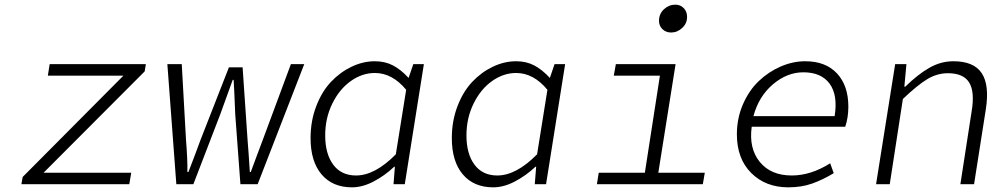

<svg xmlns="http://www.w3.org/2000/svg" viewBox="-20 -782 4237 815"><path d="M70.8 0 76.2 -30.8 503.9 -460.9H183.1L190.9 -509.8H599.1L594.2 -479L165 -48.8H537.1L528.8 0Z M728.5 0 690.4 -509.8H751.5L769.5 -189Q776.4 -105 775.4 -51.8H779.8Q790 -77.1 807.4 -124Q824.7 -170.9 831.5 -189L951.7 -496.1H1009.8L1030.8 -189Q1034.7 -144 1040.5 -51.8H1044.4Q1051.8 -71.3 1068.8 -117.4Q1085.9 -163.6 1095.7 -189L1214.8 -509.8H1271.5L1073.7 0H1000.5L978.5 -296.9Q973.6 -419.4 971.7 -442.9H967.8Q961.4 -426.3 943.8 -376.5Q926.3 -326.7 914.6 -295.9L800.8 0Z M1474.1 13.2Q1391.6 13.2 1345 -41.7Q1298.3 -96.7 1298.3 -195.8Q1298.3 -268.6 1322.3 -331.1Q1346.2 -393.6 1385 -434.6Q1423.8 -475.6 1472.4 -498.8Q1521 -522 1571.3 -522Q1614.3 -522 1647.9 -504.4Q1681.6 -486.8 1714.4 -451.2L1734.4 -509.8H1779.3L1698.2 0H1650.4L1656.2 -74.2H1653.3Q1612.8 -36.1 1565.7 -11.5Q1518.6 13.2 1474.1 13.2ZM1491.2 -37.1Q1571.8 -37.1 1660.2 -127L1704.1 -400.9Q1645 -472.2 1571.3 -472.2Q1517.6 -472.2 1469.2 -438Q1420.9 -403.8 1390.6 -342.3Q1360.4 -280.8 1360.4 -207Q1360.4 -128.9 1394.5 -83Q1428.7 -37.1 1491.2 -37.1Z M2073.7 13.2Q1991.2 13.2 1944.6 -41.7Q1897.9 -96.7 1897.9 -195.8Q1897.9 -268.6 1921.9 -331.1Q1945.8 -393.6 1984.6 -434.6Q2023.4 -475.6 2072 -498.8Q2120.6 -522 2170.9 -522Q2213.9 -522 2247.6 -504.4Q2281.2 -486.8 2314 -451.2L2334 -509.8H2378.9L2297.9 0H2250L2255.9 -74.2H2252.9Q2212.4 -36.1 2165.3 -11.5Q2118.2 13.2 2073.7 13.2ZM2090.8 -37.1Q2171.4 -37.1 2259.8 -127L2303.7 -400.9Q2244.6 -472.2 2170.9 -472.2Q2117.2 -472.2 2068.8 -438Q2020.5 -403.8 1990.2 -342.3Q1960 -280.8 1960 -207Q1960 -128.9 1994.1 -83Q2028.3 -37.1 2090.8 -37.1Z M2828.6 -644Q2806.6 -644 2792 -658.2Q2777.3 -672.4 2777.3 -693.8Q2777.3 -723.1 2798.3 -742.7Q2819.3 -762.2 2846.7 -762.2Q2868.2 -762.2 2882.3 -747.6Q2896.5 -732.9 2896.5 -710Q2896.5 -682.6 2875.7 -663.3Q2855 -644 2828.6 -644ZM2513.7 0 2521.5 -48.8H2717.3L2781.2 -460.9H2585.4L2594.2 -509.8H2847.7L2774.4 -48.8H2971.7L2963.4 0Z M3326.2 13.2Q3230 13.2 3168.9 -47.6Q3107.9 -108.4 3107.9 -211.9Q3107.9 -280.3 3133.8 -339.6Q3159.7 -398.9 3201.2 -438.2Q3242.7 -477.5 3294.2 -499.8Q3345.7 -522 3397.9 -522Q3484.9 -522 3533 -470.2Q3581.1 -418.5 3581.1 -329.1Q3581.1 -283.2 3567.9 -244.1H3170.9Q3158.2 -152.3 3205.1 -94.7Q3252 -37.1 3340.8 -37.1Q3422.4 -37.1 3503.9 -88.9L3519 -46.9Q3472.7 -19 3427.5 -2.9Q3382.3 13.2 3326.2 13.2ZM3178.2 -289.1H3522.9Q3537.1 -378.4 3501.5 -426.8Q3465.8 -475.1 3390.1 -475.1Q3321.3 -475.1 3261 -424.1Q3200.7 -373 3178.2 -289.1Z M3698.7 0 3779.8 -509.8H3827.6L3818.8 -414.1H3822.8Q3876 -466.3 3924.8 -494.1Q3973.6 -522 4026.9 -522Q4113.8 -522 4147.2 -471.4Q4180.7 -420.9 4164.6 -317.9L4114.7 0H4056.6L4104.5 -310.1Q4118.2 -392.1 4094 -431.6Q4069.8 -471.2 4003.4 -471.2Q3958 -471.2 3916.5 -446.3Q3875 -421.4 3812.5 -361.8L3756.8 0Z"/></svg>

Font: Office Code Pro D Light Italic
Style: Regular
Weight: 300
Italic angle: -9°
Designer: Nathan Rutzky & Paul D. Hunt
Foundry: Adobe Systems Incorporated
Version: Version 1.004;PS 001.004;hotconv 1.0.70;makeotf.lib2.5.58329